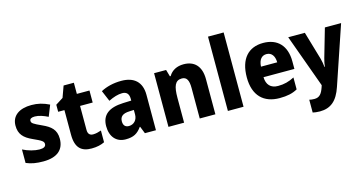

<svg xmlns="http://www.w3.org/2000/svg" viewBox="-96 -1208 3600 1897"><g transform="rotate(-15 1704.0 -260.0)"><path d="M427 -165C427 -258 377 -299 293 -337C208 -376 192 -386 192 -410C192 -431 210 -441 244 -441C284 -441 331 -425 377 -402L422 -515C361 -545 306 -559 241 -559C117 -559 37 -504 37 -402C37 -315 80 -270 167 -231C257 -191 272 -178 272 -153C272 -128 252 -114 207 -114C159 -114 93 -131 38 -159V-21C93 2 144 10 213 10C357 10 427 -55 427 -165Z M757 -121C723 -121 704 -140 704 -180V-426H833V-549H704V-663H599L557 -547L480 -498V-426H544V-174C544 -37 605 10 707 10C763 10 805 -1 840 -18V-138C811 -128 785 -121 757 -121Z M1161 -560C1079 -560 1008 -542 950 -511L997 -400C1047 -425 1095 -440 1137 -440C1182 -440 1206 -416 1206 -363V-346L1122 -343C977 -337 901 -282 901 -165C901 -57 960 10 1055 10C1137 10 1178 -15 1220 -73H1224L1253 0H1366V-363C1366 -493 1291 -560 1161 -560ZM1162 -248 1207 -250V-204C1207 -146 1169 -109 1120 -109C1085 -109 1063 -128 1063 -171C1063 -218 1090 -246 1162 -248Z M1797 -559C1730 -559 1676 -532 1645 -479H1637L1617 -549H1494V0H1654V-253C1654 -372 1675 -428 1745 -428C1795 -428 1814 -389 1814 -313V0H1974V-359C1974 -495 1905 -559 1797 -559Z M2262 0V-760H2102V0Z M2611 -559C2461 -559 2368 -462 2368 -271C2368 -84 2468 10 2630 10C2708 10 2763 -2 2813 -30V-152C2757 -123 2708 -110 2646 -110C2570 -110 2530 -154 2528 -231H2844V-309C2844 -470 2756 -559 2611 -559ZM2615 -444C2668 -444 2696 -401 2697 -338H2531C2535 -412 2568 -444 2615 -444Z M2866 -549 3063 -6 3057 13C3036 74 3013 107 2959 107C2940 107 2921 105 2907 101V232C2926 236 2949 240 2980 240C3092 240 3160 181 3204 50L3407 -549H3241L3157 -258C3149 -229 3143 -202 3140 -173H3136C3134 -201 3128 -232 3121 -259L3036 -549Z"/></g></svg>

Font: Noto Sans Arabic UI SmCn XBd
Style: Regular
Weight: 800
Width: 4
Designer: Monotype Design Team, Nadine Chahine and Nizar Qandah
Foundry: Monotype Imaging Inc.
Version: Version 2.010